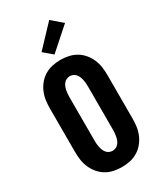

<svg xmlns="http://www.w3.org/2000/svg" viewBox="-243 -1073 985 1166"><g transform="rotate(-30 250.0 -489.5)"><path d="M250 8Q221 8 193 2Q165 -4 140.5 -18.5Q116 -33 97.5 -55Q79 -77 67.5 -103.5Q56 -130 52 -158Q48 -186 48 -215V-520Q48 -549 52 -577Q56 -605 67.5 -631.5Q79 -658 97.5 -680Q116 -702 140.5 -716.5Q165 -731 193 -737Q221 -743 250 -743Q279 -743 307 -737Q335 -731 359.5 -716.5Q384 -702 402.5 -680Q421 -658 432.5 -631.5Q444 -605 448 -577Q452 -549 452 -520V-215Q452 -186 448 -158Q444 -130 432.5 -103.5Q421 -77 402.5 -55Q384 -33 359.5 -18.5Q335 -4 307 2Q279 8 250 8ZM250 -106Q262 -106 273 -111Q284 -116 291.5 -125Q299 -134 303.5 -145Q308 -156 310.5 -168Q313 -180 314 -191.5Q315 -203 315 -215V-520Q315 -532 314 -543.5Q313 -555 310.5 -567Q308 -579 303.5 -590Q299 -601 291.5 -610Q284 -619 273 -624Q262 -629 250 -629Q238 -629 227 -624Q216 -619 208.5 -610Q201 -601 196.5 -590Q192 -579 189.5 -567Q187 -555 186 -543.5Q185 -532 185 -520V-215Q185 -203 186 -191.5Q187 -180 189.5 -168Q192 -156 196.5 -145Q201 -134 208.5 -125Q216 -116 227 -111Q238 -106 250 -106ZM236 -789 175 -841 313 -987 387 -923Z"/></g></svg>

Font: Iosevka SS04 Heavy
Style: Regular
Weight: 900
Monospace: yes
Designer: Belleve Invis
Foundry: Belleve Invis
Version: Version 19.0.0; ttfautohint (v1.8.4)